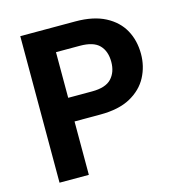

<svg xmlns="http://www.w3.org/2000/svg" viewBox="-104 -793 832 886"><g transform="rotate(-15 311.5 -350.0)"><path d="M72 0V-700H335Q421 -700 477.5 -670.5Q534 -641 561.5 -591Q589 -541 589 -477Q589 -418 562.5 -367.5Q536 -317 480 -286Q424 -255 335 -255H212V0ZM212 -368H326Q391 -368 419 -398Q447 -428 447 -477Q447 -528 419 -557Q391 -586 326 -586H212Z"/></g></svg>

Font: DM Sans 11pt ExtraBold
Style: Regular
Weight: 800
Version: Version 4.004;gftools[0.9.30]